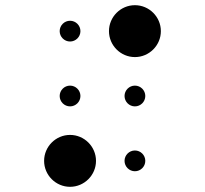

<svg xmlns="http://www.w3.org/2000/svg" viewBox="-20 -670 790 740"><path d="M210 -550C210 -528 228 -510 250 -510C272 -510 290 -528 290 -550C290 -572 272 -590 250 -590C228 -590 210 -572 210 -550ZM210 -300C210 -278 228 -260 250 -260C272 -260 290 -278 290 -300C290 -322 272 -340 250 -340C228 -340 210 -322 210 -300ZM150 -50C150 5 195 50 250 50C305 50 350 5 350 -50C350 -105 305 -150 250 -150C195 -150 150 -105 150 -50ZM400 -550C400 -495 445 -450 500 -450C555 -450 600 -495 600 -550C600 -605 555 -650 500 -650C445 -650 400 -605 400 -550ZM460 -300C460 -278 478 -260 500 -260C522 -260 540 -278 540 -300C540 -322 522 -340 500 -340C478 -340 460 -322 460 -300ZM460 -50C460 -28 478 -10 500 -10C522 -10 540 -28 540 -50C540 -72 522 -90 500 -90C478 -90 460 -72 460 -50Z"/></svg>

Font: APH Braille Shadows
Style: Regular
Weight: 400
Designer: M R Gray
Version: Version 1.1